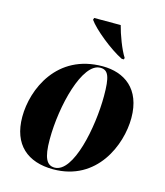

<svg xmlns="http://www.w3.org/2000/svg" viewBox="-115 -853 816 950"><g transform="rotate(15 293.0 -378.0)"><path d="M433 -606H444L446 -614C423 -649 396 -722 385 -766H249L246 -756C276 -713 370 -637 433 -606ZM246 10C470 10 555 -197 555 -335C555 -485 463 -546 352 -546C119 -546 32 -344 32 -202C32 -59 116 10 246 10ZM251 0C211 0 192 -34 192 -129C192 -301 251 -536 343 -536C384 -536 396 -503 396 -405C396 -245 347 0 251 0Z"/></g></svg>

Font: Noto Serif Display SemiCondensed ExtraBold
Style: Italic
Weight: 800
Width: 4
Italic angle: -12°
Designer: Monotype Design Team
Foundry: Monotype Imaging Inc.
Version: Version 2.009